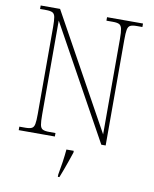

<svg xmlns="http://www.w3.org/2000/svg" viewBox="-99 -788 867 1083"><g transform="rotate(10 334.0 -246.5)"><path d="M45 0V-20H79Q104 -20 116 -26Q128 -32 131.5 -51Q135 -70 135 -108V-606Q135 -645 131.5 -663.5Q128 -682 116 -688Q104 -694 79 -694H45V-714H156L518 -59V-606Q518 -645 514 -663.5Q510 -682 498.5 -688Q487 -694 462 -694H425V-714H631V-694H599Q574 -694 562 -688Q550 -682 546.5 -663.5Q543 -645 543 -606V0H518L160 -648V-108Q160 -70 163.5 -51Q167 -32 179 -26Q191 -20 216 -20H252V0ZM308 208Q315 171 320.5 133.5Q326 96 329 61H371V71Q364 92 354.5 119.5Q345 147 335 174Q325 201 317 221H308Z"/></g></svg>

Font: Noto Serif Lao SemiCondensed Thin
Style: Regular
Weight: 100
Width: 4
Designer: Monotype Design Team
Foundry: Monotype Imaging Inc.
Version: Version 2.003; ttfautohint (v1.8.4.7-5d5b)